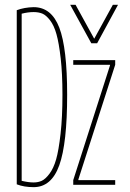

<svg xmlns="http://www.w3.org/2000/svg" viewBox="-20 -770 540 800"><path d="M372.1 -609.4H373L450.2 -750H471.7L384.8 -589.8H360.4L272.5 -750H294.9ZM438.5 -498V-500H285.2V-519.5H460V-500L306.6 -22.5V-19.5H460V0H285.2V-19.5ZM70.3 -712.9V-16.6Q98.6 -9.8 120.1 -9.8Q138.7 -9.8 153.8 -16.6Q168.9 -23.4 186 -45.9Q203.1 -68.4 213.9 -106Q224.6 -143.6 232.4 -212.9Q240.2 -282.2 240.2 -375Q240.2 -462.9 232.9 -526.9Q225.6 -590.8 215.3 -627.4Q205.1 -664.1 188.5 -685.5Q171.9 -707 156.2 -713.4Q140.6 -719.7 120.1 -719.7Q96.7 -719.7 70.3 -712.9ZM259.8 -375Q259.8 -172.9 227.1 -81.5Q194.3 9.8 120.1 9.8Q80.1 9.8 49.8 -2V-727.5Q81.1 -739.3 120.1 -740.2Q194.3 -740.2 227.1 -654.8Q259.8 -569.3 259.8 -375Z"/></svg>

Font: Mgen+ 1m thin
Style: Regular
Weight: 100
Designer: [Source Han Sans]
Ryoko NISHIZUKA  (kana & ideographs); Paul D. Hunt (Latin, Greek & Cyrillic); Wenlong ZHANG  (bopomofo
Version: Version 1.059.20150602